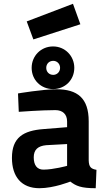

<svg xmlns="http://www.w3.org/2000/svg" viewBox="-20 -982 566 1013"><path d="M448 -342C448 -465 388 -511 278 -511C204 -511 75 -489 75 -489L79 -392C79 -392 198 -401 272 -401C310 -401 334 -380 334 -341V-311L210 -301C102 -293 43 -256 43 -149C43 -50 93 11 188 11C265 11 351 -24 351 -24C381 -1 407 11 485 11L489 -86C460 -91 449 -101 448 -136ZM334 -222V-107C334 -107 262 -87 209 -87C176 -87 158 -110 158 -152C158 -193 181 -212 224 -216ZM147 -624C147 -560 196 -512 260 -512C323 -512 372 -560 372 -624C372 -687 323 -737 260 -737C196 -737 147 -687 147 -624ZM224 -624C224 -645 239 -661 261 -661C281 -661 297 -645 297 -624C297 -603 281 -587 261 -587C239 -587 224 -603 224 -624ZM121 -869 156 -774 404 -854 365 -962Z"/></svg>

Font: TitilliumText22L
Style: 800 wt
Weight: 800
Designer: Campivisivi
Foundry: Campivisivi
Version: 1.000